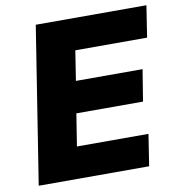

<svg xmlns="http://www.w3.org/2000/svg" viewBox="-80 -778 794 851"><g transform="rotate(-10 317.5 -352.5)"><path d="M26 0 137 -705H635L613 -563H290L269 -429H569L546 -287H246L223 -142H545L523 0Z"/></g></svg>

Font: Nunito Sans Black
Style: Italic
Weight: 900
Italic angle: -9°
Designer: Vernon Adams
Foundry: Vernon Adams
Version: Version 3.006; ttfautohint (v1.8.3)